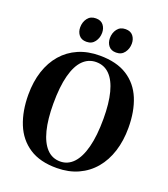

<svg xmlns="http://www.w3.org/2000/svg" viewBox="-171 -1086 1065 1218"><g transform="rotate(20 361.5 -477.0)"><path d="M356 11.5Q242 12.5 169 -35.5Q96 -83.5 61.5 -168.8Q27 -254 27 -365.5Q27 -452.5 50.2 -523.8Q73.5 -595 118 -646.2Q162.5 -697.5 225.8 -725Q289 -752.5 369.5 -752.5Q483 -752.5 555.2 -706.5Q627.5 -660.5 661.8 -577.5Q696 -494.5 696 -383Q696 -296 673 -223.8Q650 -151.5 605.8 -99Q561.5 -46.5 498.5 -17.8Q435.5 11 356 11.5ZM361 -35Q412.5 -35 449.8 -74.2Q487 -113.5 507.2 -191Q527.5 -268.5 527.5 -383Q527.5 -487.5 508.8 -559.5Q490 -631.5 453.2 -668.8Q416.5 -706 362.5 -706Q310.5 -706 273 -668.8Q235.5 -631.5 215.5 -555.8Q195.5 -480 195.5 -365.5Q195.5 -260.5 214.2 -186.8Q233 -113 269.8 -74Q306.5 -35 361 -35ZM257 -805.5Q224 -805.5 207 -826.8Q190 -848 190 -878.5Q190 -914 209.5 -940Q229 -966 265 -966H266Q299 -966 316 -944.8Q333 -923.5 333 -893Q333 -858.5 313.5 -832Q294 -805.5 258 -805.5ZM457.5 -805.5Q424.5 -805.5 407.5 -826.8Q390.5 -848 390.5 -878.5Q390.5 -914 410 -940Q429.5 -966 465.5 -966H466.5Q499.5 -966 516.5 -944.8Q533.5 -923.5 533.5 -893Q533.5 -858.5 514 -832Q494.5 -805.5 458.5 -805.5Z"/></g></svg>

Font: Merriweather 72pt
Style: Bold
Weight: 700
Version: Version 2.100